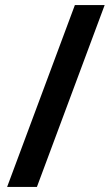

<svg xmlns="http://www.w3.org/2000/svg" viewBox="-20 -734 438 754"><path d="M391 -714 125 0H8L274 -714Z"/></svg>

Font: Noto Sans Bassa Vah SemiBold
Style: Regular
Weight: 600
Designer: Monotype Design Team
Foundry: Monotype Imaging Inc.
Version: Version 2.002; ttfautohint (v1.8.4.7-5d5b)